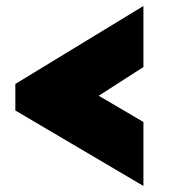

<svg xmlns="http://www.w3.org/2000/svg" viewBox="-20 -576 561 636"><path d="M30.8 -297.9 455.1 -556.2V-354L307.1 -258.8L455.1 -171.9V40L30.8 -210Z"/></svg>

Font: Rawline Black
Style: Regular
Weight: 900
Designer: Matt McInerney, Pablo Impallari, Rodrigo Fuenzalida
Foundry: Matt McInerney, Pablo Impallari, Rodrigo Fuenzalida
Version: Version 4.020;PS 004.020;hotconv 1.0.88;makeotf.lib2.5.64775